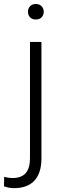

<svg xmlns="http://www.w3.org/2000/svg" viewBox="-71 -741 319 974"><path d="M139.2 -528.3V63Q139.2 136.2 104 174.8Q68.8 213.4 0.5 213.4Q-25.9 213.4 -50.8 204.1L-49.8 155.8Q-28.3 162.1 -5.9 162.1Q81.1 162.1 81.1 62V-528.3ZM110.4 -720.7Q129.4 -720.7 140.1 -709.2Q150.9 -697.8 150.9 -681.2Q150.9 -664.6 140.1 -653.3Q129.4 -642.1 110.4 -642.1Q91.8 -642.1 81.3 -653.3Q70.8 -664.6 70.8 -681.2Q70.8 -697.8 81.3 -709.2Q91.8 -720.7 110.4 -720.7Z"/></svg>

Font: Vazir Thin UI
Style: Thin-UI
Weight: 100
Designer: Saber Rastikerdar
Foundry: Saber Rastikerdar
Version: Version 30.0.0